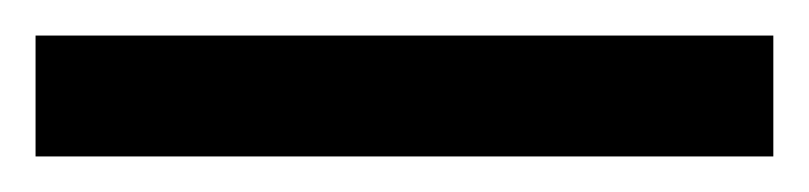

<svg xmlns="http://www.w3.org/2000/svg" viewBox="-22 70 455 108"><path d="M-2 90H413V158H-2Z"/></svg>

Font: telugu25
Style: Book
Weight: 400
Designer: Jelle Bosma - Monotype Design Team
Foundry: Monotype Imaging Inc.
Version: Version 2.003